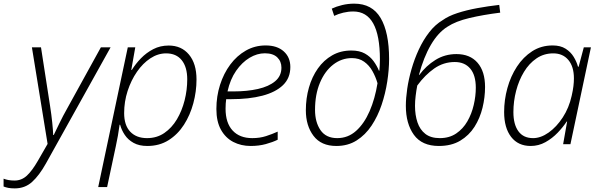

<svg xmlns="http://www.w3.org/2000/svg" viewBox="-126 -790 3288 1052"><path d="M-44.9 242.2Q-65.9 242.2 -80.1 239.5Q-94.2 236.8 -106.4 231.9V189Q-94.2 193.8 -79.6 196.5Q-64.9 199.2 -45.9 199.2Q-7.8 199.2 21.2 172.4Q50.3 145.5 82 90.3L134.8 -1.5L48.8 -530.8H98.6L148.4 -209Q155.8 -161.6 160.2 -118.9Q164.6 -76.2 165.5 -50.3H168.5Q179.2 -72.8 199.5 -114.5Q219.7 -156.2 242.2 -195.8L426.8 -530.8H480L125.5 106Q88.9 171.4 49.8 206.8Q10.7 242.2 -44.9 242.2Z M412.1 234.9 574.2 -530.8H615.2L593.3 -406.7H596.2Q616.7 -439.9 646.2 -470.5Q675.8 -501 713.9 -520.8Q752 -540.5 798.3 -540.5Q868.2 -540.5 909.4 -491Q950.7 -441.4 950.7 -354.5Q950.7 -289.1 933.3 -224.4Q916 -159.7 882.1 -106.7Q848.1 -53.7 797.9 -22Q747.6 9.8 681.2 9.8Q636.2 9.8 606 -7.1Q575.7 -23.9 557.9 -50.5Q540 -77.1 532.2 -106.4H529.3Q525.9 -79.1 520 -46.4Q514.2 -13.7 508.3 12.7L460.9 234.9ZM679.7 -33.2Q733.4 -33.2 774.4 -61.3Q815.4 -89.4 843.3 -136.2Q871.1 -183.1 885.5 -240.2Q899.9 -297.4 899.9 -355.5Q899.9 -422.4 869.9 -460Q839.8 -497.6 784.2 -497.6Q739.3 -497.6 698 -470.5Q656.7 -443.4 624.5 -396.7Q592.3 -350.1 573.2 -291.5Q554.2 -232.9 554.2 -170.4Q554.2 -103.5 587.6 -68.4Q621.1 -33.2 679.7 -33.2Z M1247.6 9.8Q1194.8 9.8 1152.3 -12.2Q1109.9 -34.2 1084.7 -79.1Q1059.6 -124 1059.6 -192.9Q1059.6 -262.2 1079.6 -325Q1099.6 -387.7 1135.7 -436.3Q1171.9 -484.9 1221.2 -512.9Q1270.5 -541 1329.6 -541Q1392.6 -541 1428.7 -508.5Q1464.8 -476.1 1464.8 -422.9Q1464.8 -362.3 1424.6 -323.5Q1384.3 -284.7 1311.5 -265.6Q1238.8 -246.6 1140.6 -246.6H1113.3Q1111.8 -236.8 1110.8 -222.4Q1109.9 -208 1109.9 -194.3Q1109.9 -116.7 1148.4 -75Q1187 -33.2 1256.3 -33.2Q1297.4 -33.2 1331.5 -44.2Q1365.7 -55.2 1395.5 -68.8V-24.4Q1367.7 -10.7 1330.1 -0.5Q1292.5 9.8 1247.6 9.8ZM1120.6 -289.1H1153.3Q1228 -289.1 1287.4 -302.5Q1346.7 -315.9 1381.3 -344.7Q1416 -373.5 1416 -419.4Q1416 -453.6 1393.1 -475.8Q1370.1 -498 1325.2 -498Q1282.7 -498 1241.5 -473.4Q1200.2 -448.7 1167.7 -402.1Q1135.3 -355.5 1120.6 -289.1Z M1716.8 9.8Q1633.8 9.8 1591.8 -45.7Q1549.8 -101.1 1549.8 -186Q1549.8 -251.5 1566.7 -310.3Q1583.5 -369.1 1615.7 -414.8Q1647.9 -460.4 1694.1 -486.8Q1740.2 -513.2 1799.3 -513.2Q1843.8 -513.2 1873.3 -496.6Q1902.8 -480 1921.1 -454.6Q1939.5 -429.2 1950.2 -402.8H1952.6Q1953.6 -413.6 1954.6 -430.7Q1955.6 -447.8 1955.6 -464.4Q1955.6 -727.1 1809.6 -727.1Q1782.2 -727.1 1754.6 -720.5Q1727.1 -713.9 1705.1 -703.1L1691.9 -742.7Q1716.3 -754.4 1748.5 -762.2Q1780.8 -770 1814.9 -770Q1913.1 -770 1959.5 -691.4Q2005.9 -612.8 2005.9 -466.8Q2005.9 -408.2 1995.8 -343Q1985.8 -277.8 1964.8 -215.3Q1943.8 -152.8 1909.9 -101.8Q1876 -50.8 1828.1 -20.5Q1780.3 9.8 1716.8 9.8ZM1721.7 -33.2Q1780.8 -33.2 1825.2 -73Q1869.6 -112.8 1899.2 -180.9Q1928.7 -249 1942.4 -334Q1932.1 -369.6 1914.3 -401.1Q1896.5 -432.6 1868.9 -452.1Q1841.3 -471.7 1802.2 -471.7Q1745.6 -471.7 1699.7 -436Q1653.8 -400.4 1627 -336.4Q1600.1 -272.5 1600.1 -188Q1600.1 -120.6 1630.1 -76.9Q1660.2 -33.2 1721.7 -33.2Z M2278.8 9.8Q2186 9.8 2141.8 -51.3Q2097.7 -112.3 2097.7 -210.4Q2097.7 -251.5 2105.2 -303.5Q2112.8 -355.5 2128.7 -410.9Q2144.5 -466.3 2168.7 -518.6Q2192.9 -570.8 2225.6 -613Q2258.3 -655.3 2300.3 -680.2Q2330.6 -702.1 2379.9 -718.3Q2429.2 -734.4 2489 -745.4Q2548.8 -756.3 2609.4 -763.2L2614.7 -720.7Q2521 -709 2445.8 -691.2Q2370.6 -673.3 2325.7 -643.6Q2274.4 -611.8 2234.9 -544.2Q2195.3 -476.6 2169.4 -379.4H2171.4Q2208.5 -429.7 2260 -461.7Q2311.5 -493.7 2375 -493.7Q2449.2 -493.7 2490.5 -446.3Q2531.7 -398.9 2531.7 -313.5Q2531.7 -256.8 2517.8 -199.7Q2503.9 -142.6 2473.9 -95.2Q2443.8 -47.9 2395.5 -19Q2347.2 9.8 2278.8 9.8ZM2283.7 -33.2Q2335.9 -33.2 2373.5 -58.6Q2411.1 -84 2434.8 -125.2Q2458.5 -166.5 2469.7 -215.1Q2481 -263.7 2481 -309.1Q2481 -378.4 2450.4 -414.3Q2419.9 -450.2 2365.7 -450.2Q2304.2 -450.2 2253.4 -414.8Q2202.6 -379.4 2160.2 -321.3Q2154.8 -293 2151.4 -264.6Q2147.9 -236.3 2147.9 -210Q2147.9 -159.7 2161.4 -119.6Q2174.8 -79.6 2204.6 -56.4Q2234.4 -33.2 2283.7 -33.2Z M2781.7 9.8Q2712.9 9.8 2674.6 -39.8Q2636.2 -89.4 2636.2 -176.3Q2636.2 -242.7 2654.1 -307.4Q2671.9 -372.1 2706.3 -424.8Q2740.7 -477.5 2790 -509.3Q2839.4 -541 2902.3 -541Q2944.8 -541 2972.9 -523.2Q3001 -505.4 3017.3 -478.5Q3033.7 -451.7 3041 -424.3H3044.4L3072.8 -530.8H3111.8L2999.5 0H2959.5L2981.4 -124H2979Q2959.5 -94.2 2929.9 -63.2Q2900.4 -32.2 2862.8 -11.2Q2825.2 9.8 2781.7 9.8ZM2794.9 -33.2Q2836.9 -33.2 2880.1 -63.7Q2923.3 -94.2 2957.5 -146.7Q2991.7 -199.2 3006.3 -265.1Q3013.2 -294.9 3015.9 -317.9Q3018.6 -340.8 3018.6 -360.4Q3018.6 -424.8 2988.3 -461.2Q2958 -497.6 2905.3 -497.6Q2854 -497.6 2813.5 -470Q2772.9 -442.4 2744.9 -396Q2716.8 -349.6 2701.9 -292.2Q2687 -234.9 2687 -175.8Q2687 -108.4 2714.4 -70.8Q2741.7 -33.2 2794.9 -33.2Z"/></svg>

Font: Open Sans Light
Style: Italic
Weight: 300
Italic angle: -12°
Designer: Monotype Design Team
Foundry: Monotype Imaging Inc.
Version: Version 3.003; ttfautohint (v1.8.4)